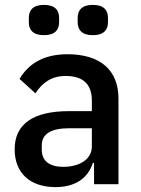

<svg xmlns="http://www.w3.org/2000/svg" viewBox="-20 -754 578 786"><path d="M160 -610C115 -610 98 -632 98 -663V-681C98 -712 115 -734 160 -734C205 -734 222 -712 222 -681V-663C222 -632 205 -610 160 -610ZM360 -610C315 -610 298 -632 298 -663V-681C298 -712 315 -734 360 -734C405 -734 422 -712 422 -681V-663C422 -632 405 -610 360 -610ZM256 -532C155 -532 95 -490 60 -431L125 -372C152 -413 188 -443 249 -443C322 -443 356 -407 356 -343V-299H262C117 -299 40 -247 40 -143C40 -48 100 12 208 12C284 12 340 -22 360 -87H365V0H465V-350C465 -467 391 -532 256 -532ZM356 -154C356 -103 307 -71 239 -71C184 -71 151 -94 151 -141V-159C151 -206 189 -229 264 -229H356V-154Z"/></svg>

Font: Plexus Sans Medium
Style: Regular
Weight: 500
Version: Version 2.001;PS 002.001;hotconv 1.0.70;makeotf.lib2.5.58329